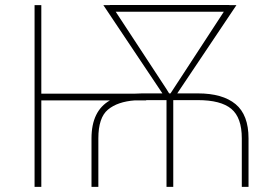

<svg xmlns="http://www.w3.org/2000/svg" viewBox="-20 -731 1075 751"><path d="M855.5 -685.1H432.6L631.3 -382.3L641.6 -365.7H647ZM337.9 -189.9Q337.9 -297.4 410.2 -338.4H141.6V0H115.2V-710.9H141.6V-364.7H508.3Q522 -365.7 536.6 -365.7H615.2L384.3 -710.9H409.7V-711.4H877V-710.9H904.8L673.3 -365.7H753.9Q850.6 -365.7 901.4 -323.7Q952.1 -281.7 952.1 -189.9V0H925.8V-189.9Q925.8 -271 884.8 -305.2Q843.8 -339.4 753.9 -339.4H657.7V0H631.3V-339.4H551.8V-338.4H507.8Q439.9 -333.5 402.3 -302.2Q364.7 -271 364.7 -189.9V0H337.9Z"/></svg>

Font: Roboto-Thin
Style: Regular
Weight: 250
Designer: Google
Version: Version 1.100141; 2013; ttfautohint (v0.94.14-c901) -l 8 -r 